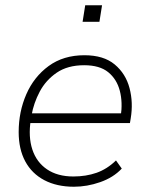

<svg xmlns="http://www.w3.org/2000/svg" viewBox="-20 -702 563 730"><path d="M261 8Q196 8 148.5 -17Q101 -42 76 -88.5Q51 -135 51 -200Q51 -277 80 -343.5Q109 -410 165 -451Q221 -492 301 -492Q374 -492 416 -457Q458 -422 472.5 -367Q487 -312 477 -252L474 -234H80L86 -271H458L439 -259Q447 -313 435.5 -357Q424 -401 391.5 -427.5Q359 -454 300 -454Q237 -454 195.5 -425.5Q154 -397 131 -353.5Q108 -310 100 -264L97 -246Q87 -182 103 -133.5Q119 -85 159 -58Q199 -31 259 -31Q307 -31 347 -45Q387 -59 421 -92L443 -61Q411 -27 361 -9.5Q311 8 261 8ZM294 -619 304 -682H368L358 -619Z"/></svg>

Font: Nunito Sans 12pt ExtraLight 12pt ExtraLight
Style: Italic
Weight: 250
Italic angle: -9°
Version: Version 3.101;gftools[0.9.27]